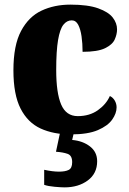

<svg xmlns="http://www.w3.org/2000/svg" viewBox="-20 -571 559 830"><path d="M286 10Q211 10 155.5 -15.5Q100 -41 69 -101.5Q38 -162 38 -267Q38 -375 71 -437Q104 -499 159.5 -525Q215 -551 284 -551Q360 -551 404.5 -535Q449 -519 467.5 -495Q486 -471 486 -444Q486 -423 476 -400.5Q466 -378 434 -362.5Q402 -347 337 -347Q337 -383 332.5 -414Q328 -445 318 -464Q308 -483 290 -483Q269 -483 254 -464Q239 -445 231 -398Q223 -351 223 -268Q223 -169 244.5 -119Q266 -69 316 -69Q367 -69 403 -94.5Q439 -120 455 -156Q469 -149 476.5 -135.5Q484 -122 484 -107Q484 -81 465 -54Q446 -27 403 -8.5Q360 10 286 10ZM259 239Q245 239 216.5 236.5Q188 234 171 228V163Q208 171 235 171Q262 171 277 163.5Q292 156 292 130Q292 101 272 94Q252 87 222 85L242 -9H302L292 34Q338 38 369 62Q400 86 400 126Q400 179 359.5 209Q319 239 259 239Z"/></svg>

Font: Noto Serif Lao SemiCondensed Black
Style: Regular
Weight: 900
Width: 4
Designer: Monotype Design Team
Foundry: Monotype Imaging Inc.
Version: Version 2.003; ttfautohint (v1.8.4.7-5d5b)